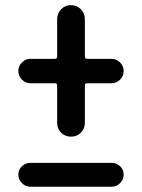

<svg xmlns="http://www.w3.org/2000/svg" viewBox="-20 -670 540 730"><path d="M95.7 40Q77.1 40 63.5 26.4Q49.8 12.7 49.8 -6.3Q49.8 -25.4 63.5 -38.1Q77.1 -50.8 95.7 -50.8H404.3Q422.9 -50.8 436.5 -38.1Q450.2 -25.4 450.2 -6.3Q450.2 12.7 436.5 26.4Q422.9 40 404.3 40ZM95.7 -353.5Q77.1 -353.5 63.5 -367.2Q49.8 -380.9 49.8 -399.9Q49.8 -418.9 63.5 -432.6Q77.1 -446.3 95.7 -446.3H188.5Q197.3 -446.3 197.3 -454.1V-596.7Q197.3 -619.1 212.4 -634.8Q227.5 -650.4 250 -650.4Q272.5 -650.4 287.6 -634.8Q302.7 -619.1 302.7 -596.7V-454.1Q302.7 -446.3 311.5 -446.3H404.3Q422.9 -446.3 436.5 -432.6Q450.2 -418.9 450.2 -399.9Q450.2 -380.9 436.5 -367.2Q422.9 -353.5 404.3 -353.5H311.5Q302.7 -353.5 302.7 -345.7V-203.1Q302.7 -180.7 287.6 -165.5Q272.5 -150.4 250 -150.4Q227.5 -150.4 212.4 -165.5Q197.3 -180.7 197.3 -203.1V-345.7Q197.3 -353.5 188.5 -353.5Z"/></svg>

Font: Rounded Mgen+ 1m medium
Style: Regular
Weight: 500
Designer: [Source Han Sans]
Ryoko NISHIZUKA  (kana & ideographs); Paul D. Hunt (Latin, Greek & Cyrillic); Wenlong ZHANG  (bopomofo
Version: Version 1.059.20150602